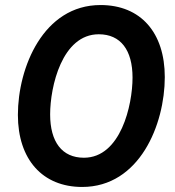

<svg xmlns="http://www.w3.org/2000/svg" viewBox="-20 -731 694 762"><path d="M306 11C534 11 634 -237 634 -425C634 -601 539 -711 379 -711C152 -711 51 -463 51 -275C51 -98 149 11 306 11ZM313 -105C226 -105 179 -168 179 -277C179 -387 226 -595 372 -595C459 -595 506 -532 506 -423C506 -314 459 -105 313 -105Z"/></svg>

Font: Fixel Display 20240404 SemiBold
Style: Italic
Weight: 600
Italic angle: -10°
Designer: AlfaBravo + MacPaw
Foundry: Kyrylo Tkachov, Marchela Mozhyna, Serhii Makarenko, Maria Weinstein, Zakhar Kryvoshyya
Version: Version 1.211;Glyphs 3.2 (3225)